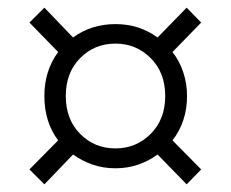

<svg xmlns="http://www.w3.org/2000/svg" viewBox="-20 -598 604 502"><path d="M96 -116 57 -155 132 -231Q96 -279 96 -347Q96 -413 132 -462L57 -539L96 -578L171 -500Q219 -535 282 -535Q344 -535 392 -500L468 -578L506 -539L431 -462Q449 -439 459 -409.5Q469 -380 469 -347Q469 -280 431 -231L506 -155L468 -116L392 -194Q369 -177 341 -167.5Q313 -158 282 -158Q250 -158 222.5 -167.5Q195 -177 171 -194ZM282 -210Q336 -210 374 -248Q412 -286 412 -347Q412 -408 374 -446Q336 -484 282 -484Q227 -484 189.5 -446Q152 -408 152 -347Q152 -286 189.5 -248Q227 -210 282 -210Z"/></svg>

Font: Ubuntu Sans Light
Style: Regular
Weight: 300
Designer: Dalton Maag Ltd
Foundry: Dalton Maag Ltd
Version: Version 1.006; ttfautohint (v1.8.4.7-5d5b)